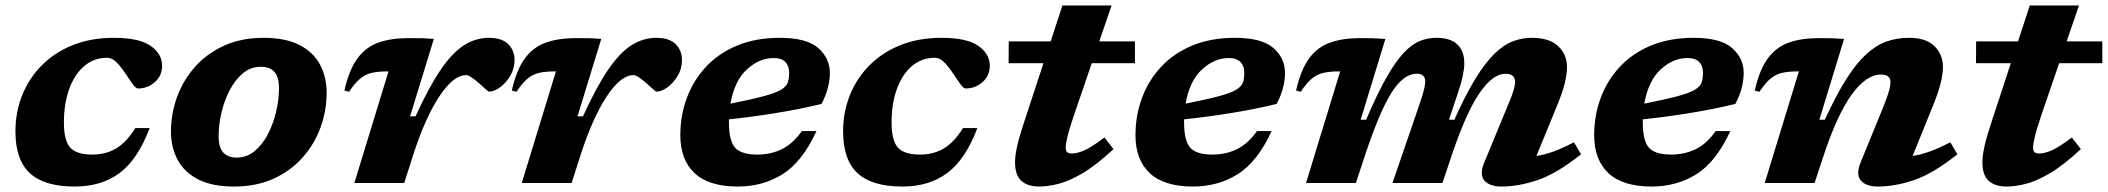

<svg xmlns="http://www.w3.org/2000/svg" viewBox="-20 -670 7718 703"><path d="M372.5 -458.5Q324 -458.5 288.5 -428.2Q253 -398 233.5 -344.5Q214 -291 214 -221.5Q214 -154.5 237.5 -129.2Q261 -104 317.5 -104Q368 -104 405.8 -126.8Q443.5 -149.5 475.5 -201H528Q485 -87 418.5 -37Q352 13 253.5 13Q142.5 13 89.5 -35.8Q36.5 -84.5 36.5 -189Q36.5 -260 61.5 -322Q86.5 -384 133.5 -431.2Q180.5 -478.5 247 -505Q313.5 -531.5 396.5 -531.5Q490 -531.5 531.8 -502Q573.5 -472.5 573.5 -429.5Q573.5 -392.5 546.8 -369.2Q520 -346 485.5 -346Q477 -346 464.8 -363.5Q452.5 -381 437 -404Q421.5 -427.5 405.5 -443Q389.5 -458.5 372.5 -458.5Z M945 -531.5Q1026 -531.5 1077 -505Q1128 -478.5 1152 -432.8Q1176 -387 1176 -331Q1176 -264.5 1153.5 -203Q1131 -141.5 1087.5 -92.8Q1044 -44 981 -15.5Q918 13 837 13Q756 13 705 -13.5Q654 -40 630 -85.5Q606 -131 606 -187.5Q606 -254 628.5 -315.5Q651 -377 694.5 -425.8Q738 -474.5 801 -503Q864 -531.5 945 -531.5ZM847 -93Q883.5 -93 912.2 -116.8Q941 -140.5 960.8 -178.5Q980.5 -216.5 991 -261Q1001.5 -305.5 1001.5 -347Q1001.5 -388 984.8 -406.8Q968 -425.5 935 -425.5Q898 -425.5 869.5 -401.8Q841 -378 821 -339.8Q801 -301.5 790.8 -257.2Q780.5 -213 780.5 -171.5Q780.5 -130.5 797.2 -111.8Q814 -93 847 -93Z M1402.5 -408.5H1396Q1363 -408.5 1340 -403Q1317 -397.5 1298 -381.5Q1279 -365.5 1258 -334L1241 -338.5Q1258 -414 1288.5 -455.8Q1319 -497.5 1365.5 -514Q1412 -530.5 1476.5 -530.5Q1508 -530.5 1526.5 -530Q1545 -529.5 1568.5 -527.5L1481.5 -244H1501.5Q1550 -350.5 1593 -413.8Q1636 -477 1678.8 -504.2Q1721.5 -531.5 1770 -531.5Q1817.5 -531.5 1840.8 -508.5Q1864 -485.5 1864 -450Q1864 -418.5 1848.2 -392.2Q1832.5 -366 1810.8 -350.2Q1789 -334.5 1770.5 -334.5Q1768 -334.5 1756.5 -345Q1745 -355.5 1732.5 -366.5Q1720 -377.5 1707.2 -386.2Q1694.5 -395 1686.5 -395Q1640 -395 1588.2 -316.5Q1536.5 -238 1493 -103L1460 0H1277.5Z M2015.5 -408.5H2009Q1976 -408.5 1953 -403Q1930 -397.5 1911 -381.5Q1892 -365.5 1871 -334L1854 -338.5Q1871 -414 1901.5 -455.8Q1932 -497.5 1978.5 -514Q2025 -530.5 2089.5 -530.5Q2121 -530.5 2139.5 -530Q2158 -529.5 2181.5 -527.5L2094.5 -244H2114.5Q2163 -350.5 2206 -413.8Q2249 -477 2291.8 -504.2Q2334.5 -531.5 2383 -531.5Q2430.5 -531.5 2453.8 -508.5Q2477 -485.5 2477 -450Q2477 -418.5 2461.2 -392.2Q2445.5 -366 2423.8 -350.2Q2402 -334.5 2383.5 -334.5Q2381 -334.5 2369.5 -345Q2358 -355.5 2345.5 -366.5Q2333 -377.5 2320.2 -386.2Q2307.5 -395 2299.5 -395Q2253 -395 2201.2 -316.5Q2149.5 -238 2106 -103L2073 0H1890.5Z M2969.5 -190Q2917 -76.5 2844.8 -31.8Q2772.5 13 2682 13Q2575.5 13 2523.2 -36Q2471 -85 2471 -175Q2471 -247 2494.8 -311.2Q2518.5 -375.5 2564.8 -425.2Q2611 -475 2679 -503.2Q2747 -531.5 2835 -531.5Q2934 -531.5 2976.2 -494Q3018.5 -456.5 3018.5 -403Q3018.5 -377 3011.2 -348.5Q3004 -320 2988 -289.5Q2905 -269.5 2817.8 -255.5Q2730.5 -241.5 2649 -233Q2649 -227.5 2649 -221.5Q2649 -154.5 2671.5 -129.2Q2694 -104 2753 -104Q2801.5 -104 2842 -123.5Q2882.5 -143 2916 -190ZM2812.5 -457.5Q2760.5 -457.5 2715 -416.2Q2669.5 -375 2654.5 -290.5Q2732.5 -306 2776.2 -317.8Q2820 -329.5 2839.8 -341.5Q2859.5 -353.5 2864.5 -368.2Q2869.5 -383 2869.5 -404Q2869.5 -428.5 2855.5 -443Q2841.5 -457.5 2812.5 -457.5Z M3403 -458.5Q3354.5 -458.5 3319 -428.2Q3283.5 -398 3264 -344.5Q3244.5 -291 3244.5 -221.5Q3244.5 -154.5 3268 -129.2Q3291.5 -104 3348 -104Q3398.5 -104 3436.2 -126.8Q3474 -149.5 3506 -201H3558.5Q3515.5 -87 3449 -37Q3382.5 13 3284 13Q3173 13 3120 -35.8Q3067 -84.5 3067 -189Q3067 -260 3092 -322Q3117 -384 3164 -431.2Q3211 -478.5 3277.5 -505Q3344 -531.5 3427 -531.5Q3520.5 -531.5 3562.2 -502Q3604 -472.5 3604 -429.5Q3604 -392.5 3577.2 -369.2Q3550.5 -346 3516 -346Q3507.5 -346 3495.2 -363.5Q3483 -381 3467.5 -404Q3452 -427.5 3436 -443Q3420 -458.5 3403 -458.5Z M3912 -247.5Q3893.5 -192 3887.8 -166.8Q3882 -141.5 3882 -130.5Q3882 -116.5 3888 -112.2Q3894 -108 3906 -108Q3921.5 -108 3947 -118Q3972.5 -128 4024 -166.5L4057 -124Q3993 -64.5 3943 -35.2Q3893 -6 3854.2 3.5Q3815.5 13 3786 13Q3742 13 3719.2 -8.2Q3696.5 -29.5 3696.5 -75.5Q3696.5 -100.5 3704.5 -136Q3712.5 -171.5 3730.5 -225L3800.5 -438.5H3673L3673.5 -518.5H3827L3870 -650H4050L4005 -518.5H4135.5V-438.5H3977.5Z M4636 -190Q4583.5 -76.5 4511.2 -31.8Q4439 13 4348.5 13Q4242 13 4189.8 -36Q4137.5 -85 4137.5 -175Q4137.5 -247 4161.2 -311.2Q4185 -375.5 4231.2 -425.2Q4277.5 -475 4345.5 -503.2Q4413.5 -531.5 4501.5 -531.5Q4600.5 -531.5 4642.8 -494Q4685 -456.5 4685 -403Q4685 -377 4677.8 -348.5Q4670.5 -320 4654.5 -289.5Q4571.5 -269.5 4484.2 -255.5Q4397 -241.5 4315.5 -233Q4315.5 -227.5 4315.5 -221.5Q4315.5 -154.5 4338 -129.2Q4360.5 -104 4419.5 -104Q4468 -104 4508.5 -123.5Q4549 -143 4582.5 -190ZM4479 -457.5Q4427 -457.5 4381.5 -416.2Q4336 -375 4321 -290.5Q4399 -306 4442.8 -317.8Q4486.5 -329.5 4506.2 -341.5Q4526 -353.5 4531 -368.2Q4536 -383 4536 -404Q4536 -428.5 4522 -443Q4508 -457.5 4479 -457.5Z M5769 -105Q5679.5 -34 5609.5 -10.5Q5539.5 13 5478 13Q5434.5 13 5415.2 -8.8Q5396 -30.5 5414.5 -75L5502 -286.5Q5518 -324.5 5522.8 -342.2Q5527.5 -360 5527.5 -369.5Q5527.5 -400 5492 -400Q5446.5 -400 5398 -330.5Q5349.5 -261 5296 -103L5261.5 0H5078.5L5176.5 -285.5Q5190 -325 5194.2 -343Q5198.5 -361 5198.5 -371.5Q5198.5 -400 5167.5 -400Q5118 -400 5073.8 -328.8Q5029.5 -257.5 4977 -98.5L4944.5 0H4762L4887 -408.5H4880.5Q4847.5 -408.5 4824.5 -403Q4801.5 -397.5 4782.5 -381.5Q4763.5 -365.5 4742.5 -334L4725.5 -338.5Q4742.5 -414 4773 -455.8Q4803.5 -497.5 4850 -514Q4896.5 -530.5 4961 -530.5Q4987.5 -530.5 5005.8 -530Q5024 -529.5 5052.5 -527.5L4962 -231.5H4982Q5022 -325.5 5055.5 -384.5Q5089 -443.5 5118.8 -475.5Q5148.5 -507.5 5177.8 -519.5Q5207 -531.5 5239 -531.5Q5291 -531.5 5316.2 -507.2Q5341.5 -483 5341.5 -438.5Q5341.5 -399 5319 -332.5L5285.5 -231.5H5305Q5345.5 -322 5381.5 -380.8Q5417.5 -439.5 5451.2 -472.5Q5485 -505.5 5518.5 -518.5Q5552 -531.5 5588 -531.5Q5653.5 -531.5 5685.5 -500.8Q5717.5 -470 5717.5 -424.5Q5717.5 -401.5 5710.2 -369Q5703 -336.5 5681.5 -284L5605.5 -99Q5634 -103 5666.8 -114.8Q5699.5 -126.5 5743 -149Z M6315.5 -190Q6263 -76.5 6190.8 -31.8Q6118.5 13 6028 13Q5921.5 13 5869.2 -36Q5817 -85 5817 -175Q5817 -247 5840.8 -311.2Q5864.5 -375.5 5910.8 -425.2Q5957 -475 6025 -503.2Q6093 -531.5 6181 -531.5Q6280 -531.5 6322.2 -494Q6364.5 -456.5 6364.5 -403Q6364.5 -377 6357.2 -348.5Q6350 -320 6334 -289.5Q6251 -269.5 6163.8 -255.5Q6076.5 -241.5 5995 -233Q5995 -227.5 5995 -221.5Q5995 -154.5 6017.5 -129.2Q6040 -104 6099 -104Q6147.5 -104 6188 -123.5Q6228.5 -143 6262 -190ZM6158.5 -457.5Q6106.5 -457.5 6061 -416.2Q6015.5 -375 6000.5 -290.5Q6078.5 -306 6122.2 -317.8Q6166 -329.5 6185.8 -341.5Q6205.5 -353.5 6210.5 -368.2Q6215.5 -383 6215.5 -404Q6215.5 -428.5 6201.5 -443Q6187.5 -457.5 6158.5 -457.5Z M6422 -334 6405 -338.5Q6422 -414 6452.5 -455.8Q6483 -497.5 6529.5 -514Q6576 -530.5 6640.5 -530.5Q6667 -530.5 6685.2 -530Q6703.5 -529.5 6732 -527.5L6641.5 -231.5H6661.5Q6702.5 -321 6739.5 -379.5Q6776.5 -438 6812.8 -471.2Q6849 -504.5 6887.5 -518Q6926 -531.5 6969.5 -531.5Q7032.5 -531.5 7063.2 -500.8Q7094 -470 7094 -424.5Q7094 -401.5 7086.5 -369Q7079 -336.5 7058 -284L6983 -99Q7011.5 -103 7044.5 -114.8Q7077.5 -126.5 7121 -149L7147 -105Q7057.5 -34 6987.8 -10.5Q6918 13 6856 13Q6812.5 13 6793.5 -8.8Q6774.5 -30.5 6792.5 -75L6877.5 -283Q6892.5 -321.5 6897.2 -339.5Q6902 -357.5 6902 -369Q6902 -397 6867 -397Q6813 -397 6759.8 -323.5Q6706.5 -250 6656.5 -98.5L6624 0H6441.5L6566.5 -408.5H6560Q6527 -408.5 6504 -403Q6481 -397.5 6462 -381.5Q6443 -365.5 6422 -334Z M7454 -247.5Q7435.5 -192 7429.8 -166.8Q7424 -141.5 7424 -130.5Q7424 -116.5 7430 -112.2Q7436 -108 7448 -108Q7463.5 -108 7489 -118Q7514.5 -128 7566 -166.5L7599 -124Q7535 -64.5 7485 -35.2Q7435 -6 7396.2 3.5Q7357.5 13 7328 13Q7284 13 7261.2 -8.2Q7238.5 -29.5 7238.5 -75.5Q7238.5 -100.5 7246.5 -136Q7254.5 -171.5 7272.5 -225L7342.5 -438.5H7215L7215.5 -518.5H7369L7412 -650H7592L7547 -518.5H7677.5V-438.5H7519.5Z"/></svg>

Font: Newsreader Caption
Style: Bold Italic
Weight: 700
Italic angle: -17°
Designer: Hugues Gentile
Foundry: Production Type
Version: Version 1.001